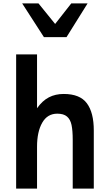

<svg xmlns="http://www.w3.org/2000/svg" viewBox="-20 -1110 640 1130"><path d="M75 -790H198V-473Q229.5 -517.5 267.8 -537.2Q306 -557 355 -557Q450.5 -557 491.2 -502.2Q532 -447.5 532 -342V0H408V-287Q408 -342 401 -374.8Q394 -407.5 374.2 -424.2Q354.5 -441 317 -441Q259 -441 228.5 -387.8Q198 -334.5 198 -246V0H75ZM110.5 -1090H206.5L304.5 -969L399.5 -1090H495.5L371.5 -891.5H238.5Z"/></svg>

Font: JuliaMono
Style: Bold
Weight: 700
Monospace: yes
Designer: cormullion
Foundry: corm
Version: Version 0.055; ttfautohint (v1.8.4)